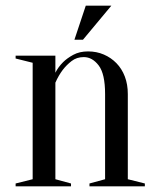

<svg xmlns="http://www.w3.org/2000/svg" viewBox="-20 -656 555 676"><path d="M35 0ZM95 -25V-435L35 -450V-460H175V-400Q185 -420 202 -437Q216 -451 238 -463Q260 -475 290 -475Q320 -475 345.5 -464Q371 -453 390 -433.5Q409 -414 419.5 -386.5Q430 -359 430 -325V-25L490 -10V0H295V-10L350 -25V-325Q350 -396 327.5 -425.5Q305 -455 275 -455Q250 -455 232 -441Q214 -427 201 -410Q186 -390 175 -365V-25L230 -10V0H35V-10ZM282 -636H372L272 -516H242Z"/></svg>

Font: Oranienbaum
Style: Regular
Weight: 400
Designer: Oleg Pospelov and Jovanny Lemonad
Foundry: Oleg Pospelov and jovanny Lemonad
Version: Version 1.001; ttfautohint (v0.91) -l 8 -r 50 -G 200 -x 0 -w